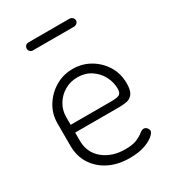

<svg xmlns="http://www.w3.org/2000/svg" viewBox="-170 -778 790 878"><g transform="rotate(-30 225.5 -339.0)"><path d="M256 6Q195 6 148.5 -17Q102 -40 75 -81.5Q48 -123 48 -179V-298Q48 -347 73.5 -388Q99 -429 140.5 -453.5Q182 -478 232 -478Q281 -478 322 -454.5Q363 -431 388.5 -390.5Q414 -350 414 -297Q414 -260 401.5 -243.5Q389 -227 370 -223.5Q351 -220 329 -220H97V-178Q97 -114 143 -76.5Q189 -39 258 -39Q299 -39 321 -49Q343 -59 355 -69Q367 -79 377 -79Q384 -79 389 -75Q394 -71 397 -65.5Q400 -60 400 -55Q400 -45 382.5 -30Q365 -15 333 -4.5Q301 6 256 6ZM97 -261H310Q344 -261 355 -268Q366 -275 366 -297Q366 -331 349.5 -362.5Q333 -394 302.5 -414Q272 -434 232 -434Q194 -434 163.5 -416Q133 -398 115 -368Q97 -338 97 -302ZM117 -642Q109 -642 103 -648Q97 -654 97 -662Q97 -672 103 -678Q109 -684 117 -684H335Q343 -684 350 -678Q357 -672 357 -662Q357 -654 350 -648Q343 -642 335 -642Z"/></g></svg>

Font: Dosis Light
Style: Regular
Weight: 300
Designer: EdgarTolentino, PabloImpallari, IginoMarini
Foundry: EdgarTolentino, PabloImpallari, IginoMarini
Version: Version 3.001; ttfautohint (v1.8.2)